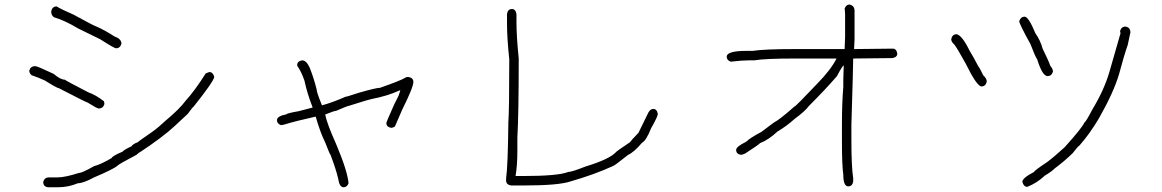

<svg xmlns="http://www.w3.org/2000/svg" viewBox="-20 -668 5040 833"><path d="M225.6 -640.1Q248 -626.5 297.9 -605Q391.1 -554.2 395.5 -554.2Q435.1 -537.1 477.5 -509.3Q506.8 -499.5 506.8 -478Q501 -458.5 483.4 -458.5Q475.6 -458.5 415 -497.6L319.3 -544.4Q261.7 -579.1 213.9 -593.3Q202.1 -601.6 202.1 -618.7Q206.5 -640.1 225.6 -640.1ZM132.3 -380.9H134.3Q141.6 -380.9 212.4 -347.7Q242.7 -322.3 261.2 -322.3Q264.6 -318.4 362.8 -267.6Q395.5 -256.3 431.2 -228.5Q431.2 -227.1 433.1 -216.8Q427.7 -197.3 407.7 -197.3Q401.4 -197.3 360.8 -222.7Q356.4 -222.7 235.8 -285.2Q228 -285.2 175.3 -318.4Q146.5 -332 116.7 -341.8Q106.9 -351.1 106.9 -361.3Q112.3 -380.9 132.3 -380.9ZM888.2 -355.5Q903.8 -355.5 909.7 -334Q904.8 -311.5 819.8 -205.1Q817.4 -205.1 794.4 -173.8L737.8 -121.1Q685.1 -72.3 587.4 -7.8Q584.5 -7.8 571.8 3.9Q498 42.5 489.7 50.8Q472.7 65.9 388.2 101.6Q341.3 127 317.9 127Q276.9 144.5 230 144.5H192.9Q167.5 144.5 167.5 121.1Q172.9 101.6 192.9 101.6H230Q262.2 101.6 323.7 82Q336.9 82 388.2 52.7Q416.5 45.9 464.4 17.6Q467.3 8.8 511.2 -9.8Q517.6 -18.1 550.3 -33.2Q556.6 -43.5 577.6 -50.8Q577.6 -52.7 640.1 -95.7Q668 -115.7 700.7 -146.5Q758.8 -194.8 786.6 -232.4Q825.7 -275.4 872.6 -349.6Z M1291 -406.2Q1309.6 -406.2 1324.2 -373Q1341.8 -328.1 1353.5 -281.2Q1353.5 -268.1 1377 -210.9Q1425.8 -224.6 1478.5 -248Q1483.9 -248 1537.1 -265.6Q1611.8 -287.1 1628.9 -287.1Q1722.7 -319.8 1740.2 -332Q1743.7 -334 1750 -334H1752Q1773.4 -330.6 1773.4 -312.5Q1773.4 -289.1 1724.6 -191.4Q1724.6 -190.4 1693.4 -119.1Q1683.6 -113.3 1677.7 -113.3Q1656.2 -116.7 1656.2 -134.8Q1656.2 -138.2 1681.6 -195.3Q1689.5 -214.8 1709 -252L1716.8 -275.4H1712.9Q1662.6 -252 1591.8 -238.3Q1586.9 -238.3 1494.1 -209Q1488.3 -209 1439.5 -187.5Q1431.2 -187.5 1392.6 -171.9H1390.6Q1398.4 -131.8 1437.5 -44.9Q1487.8 74.2 1492.2 127Q1485.8 144.5 1470.7 144.5Q1452.6 144.5 1447.3 107.4Q1437.5 65.4 1414.1 3.9Q1411.6 3.9 1390.6 -50.8Q1369.6 -92.3 1349.6 -162.1Q1269 -144.5 1210.9 -127Q1200.7 -125 1199.2 -125Q1181.6 -131.3 1181.6 -146.5Q1181.6 -164.6 1222.7 -171.9Q1222.7 -176.3 1275.4 -185.5L1335.9 -201.2V-203.1Q1312.5 -263.2 1300.8 -318.4Q1287.6 -356.9 1269.5 -382.8V-386.7Q1269.5 -402.3 1291 -406.2Z M2201.2 -628.9Q2216.8 -628.9 2220.7 -607.4V-572.3Q2220.7 -509.8 2230.5 -414.1V-412.1Q2230.5 -173.8 2224.6 -70.3V-11.7Q2224.6 48.8 2216.8 95.7H2248Q2400.9 95.7 2445.3 78.1Q2460.4 78.1 2519.5 54.7Q2624 22.9 2652.3 -7.8Q2652.3 -10.3 2712.9 -50.8Q2718.3 -59.1 2750 -91.8L2793 -179.7Q2801.3 -195.3 2814.5 -195.3Q2830.1 -195.3 2834 -173.8Q2834 -162.6 2804.7 -111.3Q2783.7 -58.1 2765.6 -48.8Q2731 -7.8 2705.1 3.9Q2644 52.7 2638.7 52.7Q2557.6 89.8 2455.1 119.1Q2403.8 136.7 2252 136.7H2197.3Q2175.8 133.3 2175.8 115.2V105.5Q2183.6 50.3 2185.5 -136.7Q2189.5 -188.5 2189.5 -410.2Q2179.7 -502.9 2179.7 -564.5V-607.4Q2183.1 -628.9 2201.2 -628.9Z M3666 -648.4Q3687.5 -643.1 3687.5 -621.1V-498Q3687.5 -484.4 3685.5 -455.1Q3813.5 -457 3853.5 -457Q3869.1 -457 3873 -435.5Q3873 -419.9 3851.6 -416Q3823.2 -416 3681.6 -414.1Q3681.6 -382.8 3673.8 -125V-60.5Q3673.8 54.2 3681.6 105.5V119.1Q3678.2 140.6 3660.2 140.6Q3638.7 140.6 3638.7 89.8Q3632.8 48.3 3632.8 -48.8V-130.9Q3632.8 -220.7 3638.7 -291V-322.3Q3638.7 -342.8 3640.6 -384.8Q3632.8 -379.4 3611.3 -337.9Q3562.5 -281.2 3488.3 -207Q3474.1 -186.5 3427.7 -152.3Q3393.1 -121.1 3353.5 -97.7Q3314 -61 3277.3 -46.9Q3273.4 -41 3212.9 -2Q3198.7 3.9 3195.3 3.9Q3173.8 0.5 3173.8 -17.6Q3173.8 -31.7 3216.8 -52.7Q3233.9 -69.8 3283.2 -95.7L3337.9 -136.7Q3360.8 -147.5 3425.8 -205.1Q3431.2 -205.1 3523.4 -302.7Q3584.5 -364.7 3609.4 -414.1H3425.8Q3299.8 -414.1 3252 -406.2H3228.5Q3199.7 -406.2 3150.4 -400.4Q3132.8 -406.7 3132.8 -421.9Q3132.8 -447.3 3218.8 -447.3H3246.1Q3294.9 -455.1 3427.7 -455.1H3644.5Q3646.5 -491.2 3646.5 -507.8V-603.5Q3646.5 -614.3 3644.5 -630.9Q3650.9 -648.4 3666 -648.4Z M4425.3 -595.7Q4442.4 -595.7 4472.2 -523.4Q4493.7 -493.2 4503.4 -457Q4528.8 -405.8 4536.6 -382.8Q4548.3 -369.1 4548.3 -357.4Q4542.5 -337.9 4524.9 -337.9Q4502.4 -337.9 4480 -410.2Q4471.7 -421.4 4450.7 -476.6Q4401.9 -564.9 4401.9 -576.2Q4408.7 -595.7 4425.3 -595.7ZM4862.8 -552.7Q4884.3 -549.3 4884.3 -527.3L4872.6 -472.7Q4856.9 -428.2 4835.4 -347.7Q4812.5 -268.6 4747.6 -154.3Q4708 -87.4 4663.6 -37.1Q4654.3 -30.8 4634.3 -3.9Q4596.7 32.7 4556.2 62.5Q4544.4 75.2 4513.2 93.8Q4479 126 4437 142.6Q4421.4 142.6 4415.5 121.1Q4415.5 104 4466.3 78.1Q4466.3 72.8 4522.9 35.2Q4553.2 12.7 4599.1 -29.3Q4672.4 -110.4 4685.1 -136.7Q4692.4 -141.1 4718.3 -191.4Q4769.5 -275.9 4792.5 -353.5L4841.3 -523.4L4839.4 -533.2Q4845.2 -552.7 4862.8 -552.7ZM4130.4 -519.5Q4153.8 -515.1 4187 -447.3Q4200.7 -425.8 4224.1 -380.9Q4231 -372.6 4245.6 -341.8Q4261.2 -326.7 4261.2 -314.5Q4256.8 -293 4237.8 -293Q4217.8 -294.4 4169.4 -392.6Q4132.8 -459 4120.6 -474.6Q4106.9 -486.3 4106.9 -498Q4111.3 -519.5 4130.4 -519.5Z"/></svg>

Font: CEF Fonts CJK Mono
Style: Regular
Weight: 400
Designer: PartyBoss (派对大魔王)
Version: Release 2.25